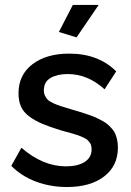

<svg xmlns="http://www.w3.org/2000/svg" viewBox="-20 -750 531 780"><path d="M291 -598.1 219.2 -620.1 275.9 -730H380.9ZM252 9.8Q185.1 9.8 126.2 -12.2Q67.4 -34.2 25.9 -76.2L66.9 -149.9Q153.8 -74.2 248 -74.2Q295.4 -74.2 323.7 -92Q352.1 -109.9 352.1 -143.1Q352.1 -150.9 350.6 -157.7Q349.1 -164.6 345 -170.2Q340.8 -175.8 336.9 -179.9Q333 -184.1 325 -188.2Q316.9 -192.4 310.8 -195.1Q304.7 -197.8 293 -201.7Q281.2 -205.6 273.4 -207.8Q265.6 -210 250.2 -214.1Q234.9 -218.3 225.1 -221.2Q179.2 -235.4 150.6 -247.6Q122.1 -259.8 98.9 -276.9Q75.7 -293.9 65.4 -316.9Q55.2 -339.8 55.2 -371.1Q55.2 -445.8 111.8 -489Q168.5 -532.2 261.2 -532.2Q379.9 -532.2 452.1 -460L404.8 -387.2Q336.9 -449.2 254.9 -449.2Q213.4 -449.2 185.8 -433.6Q158.2 -418 158.2 -382.8Q158.2 -370.1 163.1 -360.4Q168 -350.6 174.8 -344Q181.6 -337.4 197.5 -330.3Q213.4 -323.2 226.3 -319.1Q239.3 -314.9 265.1 -307.1Q288.6 -300.3 303.7 -295.7Q318.8 -291 338.1 -284.4Q357.4 -277.8 369.4 -272.5Q381.3 -267.1 395.5 -259.3Q409.7 -251.5 418.2 -243.9Q426.8 -236.3 435.5 -226.3Q444.3 -216.3 448.7 -205.3Q453.1 -194.3 456.1 -180.7Q459 -167 459 -150.9Q459 -75.7 402.8 -33Q346.7 9.8 252 9.8Z"/></svg>

Font: Rawline SemiBold
Style: Regular
Weight: 600
Designer: Matt McInerney, Pablo Impallari, Rodrigo Fuenzalida
Foundry: Matt McInerney, Pablo Impallari, Rodrigo Fuenzalida
Version: Version 4.020;PS 004.020;hotconv 1.0.88;makeotf.lib2.5.64775